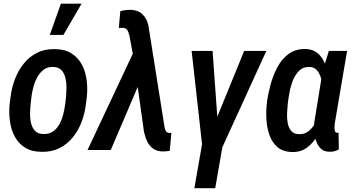

<svg xmlns="http://www.w3.org/2000/svg" viewBox="-20 -800 1888 1024"><path d="M31.2 -242.7 36.6 -284.7Q42.5 -333.5 60.1 -379.2Q77.6 -424.8 107.2 -461.4Q136.7 -498 178.5 -518.8Q220.2 -539.6 274.9 -538.1Q327.6 -537.1 362.3 -514.6Q397 -492.2 416.5 -455.6Q436 -418.9 441.9 -374.8Q447.8 -330.6 443.4 -285.2L438 -242.7Q432.1 -194.3 414.6 -148.4Q397 -102.5 367.4 -66.4Q337.9 -30.3 296.1 -9.5Q254.4 11.2 199.7 9.8Q146.5 8.8 112.1 -13.7Q77.6 -36.1 58.3 -72.5Q39.1 -108.9 33 -153.3Q26.9 -197.8 31.2 -242.7ZM147.9 -285.2 143.1 -241.7Q141.1 -222.2 140.4 -196Q139.6 -169.9 145.3 -144.8Q150.9 -119.6 165.8 -103Q180.7 -86.4 208.5 -85.4Q240.2 -83.5 262 -98.4Q283.7 -113.3 296.9 -137.7Q310.1 -162.1 317.1 -189.9Q324.2 -217.8 327.6 -243.2L332.5 -285.6Q334 -305.2 334.5 -331.5Q335 -357.9 329.3 -382.8Q323.7 -407.7 309.1 -424.6Q294.4 -441.4 266.1 -442.9Q235.8 -444.8 214.6 -429.4Q193.4 -414.1 179.7 -389.6Q166 -365.2 158.4 -337.2Q150.9 -309.1 147.9 -285.2ZM245.6 -613.8 304.7 -780.3H415L318.4 -613.8Z M723.6 -357.9 570.8 0H446.8L700.7 -540L778.3 -536.6ZM676.3 -747.6Q696.3 -747.1 712.2 -741.2Q728 -735.4 739.7 -723.9Q751.5 -712.4 759.5 -697.3Q767.6 -682.1 771.5 -663.6L855 -138.2Q856.4 -129.4 858.2 -119.1Q859.9 -108.9 864.7 -100.8Q869.6 -92.8 880.4 -91.3Q883.8 -90.8 887.5 -91.1Q891.1 -91.3 894 -91.3L885.3 4.4Q876 5.9 866.7 6.8Q857.4 7.8 848.6 7.8Q817.4 7.3 797.1 -7.1Q776.9 -21.5 765.4 -45.4Q753.9 -69.3 748 -96.7L694.3 -480L670.9 -606.9Q668.5 -616.7 665.3 -626.7Q662.1 -636.7 655.5 -643.6Q648.9 -650.4 636.7 -651.4Q631.3 -651.9 625.2 -651.4Q619.1 -650.9 613.8 -650.9L621.6 -740.7Q634.8 -744.1 648.7 -745.8Q662.6 -747.6 676.3 -747.6Z M1172.4 -52.7 1127.9 203.6H1016.6L1061.5 -52.7ZM1120.6 -132.8 1282.2 -528.3H1400.4L1159.2 0H1083ZM1113.8 -528.3 1143.1 -118.2 1131.3 0H1061L1002 -528.3Z M1402.8 -244.1 1403.8 -254.9Q1409.2 -296.9 1422.4 -346.4Q1435.5 -396 1459 -440.7Q1482.4 -485.4 1519.8 -512.7Q1557.1 -540 1610.8 -538.6Q1647.5 -537.1 1671.4 -518.3Q1695.3 -499.5 1709 -469.7Q1722.7 -439.9 1728.3 -405Q1733.9 -370.1 1734.4 -335.9Q1734.9 -301.8 1732.9 -274.9L1729.5 -247.1Q1723.1 -209.5 1710 -164.6Q1696.8 -119.6 1674.3 -79.1Q1651.9 -38.6 1617.9 -13.2Q1584 12.2 1536.6 10.7Q1487.8 9.3 1459 -16.1Q1430.2 -41.5 1416.7 -80.8Q1403.3 -120.1 1400.9 -163.6Q1398.4 -207 1402.8 -244.1ZM1515.6 -254.9 1514.6 -244.6Q1512.7 -225.6 1511.2 -199Q1509.8 -172.4 1513.9 -146.7Q1518.1 -121.1 1531.7 -103.3Q1545.4 -85.4 1573.7 -84.5Q1602.5 -83 1623.5 -98.9Q1644.5 -114.7 1659.2 -139.6Q1673.8 -164.6 1682.6 -192.1Q1691.4 -219.7 1696.3 -242.7L1699.7 -275.4Q1701.2 -293.5 1700.4 -321Q1699.7 -348.6 1693.6 -376.2Q1687.5 -403.8 1672.6 -422.9Q1657.7 -441.9 1631.3 -442.9Q1598.6 -444.3 1577.4 -424.6Q1556.2 -404.8 1543.5 -374Q1530.8 -343.3 1524.7 -310.8Q1518.6 -278.3 1515.6 -254.9ZM1733.9 -528.3H1831.1L1768.1 -157.7Q1767.1 -153.3 1765.6 -143.1Q1764.2 -132.8 1763.9 -120.8Q1763.7 -108.9 1766.6 -100.6Q1769.5 -92.3 1777.8 -91.8Q1780.3 -91.3 1782 -91.8Q1783.7 -92.3 1785.6 -92.8L1787.1 -2.9Q1775.4 3.4 1763.4 6.6Q1751.5 9.8 1738.3 9.3Q1709.5 9.3 1692.6 -6.1Q1675.8 -21.5 1667.2 -44.7Q1658.7 -67.9 1656.2 -93.5Q1653.8 -119.1 1655.3 -141.1L1700.7 -421.4Z"/></svg>

Font: Roboto Condensed Medium
Style: Italic
Weight: 500
Italic angle: -12°
Designer: Christian Robertson
Foundry: Google
Version: Version 3.0; 2020